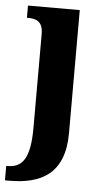

<svg xmlns="http://www.w3.org/2000/svg" viewBox="-75 -571 452 846"><g transform="rotate(5 151.0 -148.0)"><path d="M-20 240H-1C141 240 243 187 243 8V-536H14V-482H18C55 -482 85 -473 85 -415V-2C85 135 51 176 -14 176H-20Z"/></g></svg>

Font: Noto Serif Sinhala Condensed ExtraBold
Style: Regular
Weight: 800
Width: 3
Designer: Jelle Bosma - Monotype Design Team
Foundry: Monotype Imaging Inc.
Version: Version 2.007